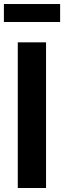

<svg xmlns="http://www.w3.org/2000/svg" viewBox="-20 -939 321 959"><path d="M210 -727.5H68.8V0H210ZM280.3 -918.9H-0.5V-829.1H280.3Z"/></svg>

Font: Raveo SemiBold
Style: Regular
Weight: 600
Designer: Jakub Foglar, Rasmus Andersson (Inter)
Foundry: Jakubfoglar.com
Version: Version 1.100;Glyphs 3.2.3 (3260)